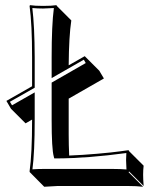

<svg xmlns="http://www.w3.org/2000/svg" viewBox="-20 -668 611 748"><path d="M310.1 -449.2 366.7 -392.6 384.8 -362.3 247.6 -283.7V-143.6Q247.6 -104 249.5 -62Q301.8 -64 359.9 -69.1Q418 -74.2 449.2 -78.6L481 -83L482.9 -79.1L539.6 -22.5Q537.6 -6.3 537.6 12.7Q537.6 29.3 539.6 56.6L482.9 0L481 2.9L537.6 59.6Q512.7 56.6 477.5 56.6H204.6L152.3 59.6L96.2 2.9L95.2 0Q105 -68.4 105 -200.2V-202.1L79.6 -187.5L22.9 -244.1L4.9 -274.9L105 -332V-444.8Q105 -573.7 95.2 -645L97.2 -647.9Q115.2 -645 147.9 -645Q181.2 -645 200.2 -647.9L201.2 -645L257.8 -588.4Q248.5 -526.9 247.6 -413.6ZM306.6 -435.5 181.2 -363.8V-444.8Q181.2 -570.8 189.9 -636.7Q168.9 -635.3 147.9 -634.8Q126.5 -634.8 106 -636.7Q114.7 -565.9 115.2 -444.8V-326.2L18.6 -271.5L26.9 -257.8L115.2 -308.1V-200.2Q115.2 -75.7 106.4 -8.3Q126 -9.8 147.9 -9.8H420.9Q449.7 -9.8 472.7 -7.8Q471.2 -31.2 471.2 -43.9Q471.2 -56.2 472.2 -71.8Q321.3 -51.3 199.2 -50.8H191.4L189.5 -58.1Q181.2 -87.4 181.2 -200.2V-346.2L314 -422.4Z"/></svg>

Font: Linux Biolinum Shadow O
Style: Regular
Weight: 400
Designer: Philipp H. Poll
Foundry: Philipp H. Poll
Version: Version 1.0.4